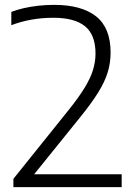

<svg xmlns="http://www.w3.org/2000/svg" viewBox="-20 -769 556 789"><path d="M35 0V-34L262.5 -317.5Q303 -368 327.2 -407.5Q351.5 -447 362 -481Q372.5 -515 372.5 -548.5Q372.5 -626 329.5 -661Q286.5 -696 199.5 -696Q152 -696 109 -688.2Q66 -680.5 26.5 -665.5V-720Q49.5 -729 77.8 -735.5Q106 -742 137.8 -745.5Q169.5 -749 202.5 -749Q315 -749 374.8 -701.8Q434.5 -654.5 434.5 -553Q434.5 -511.5 422.8 -472.5Q411 -433.5 383.8 -389.5Q356.5 -345.5 310.5 -288.5L105.5 -34.5L98.5 -53H480V0Z"/></svg>

Font: Encode Sans SemiExpanded Light
Style: Regular
Weight: 300
Width: 6
Designer: Multiple Designers
Foundry: Impallari Type
Version: Version 3.002